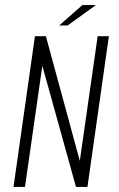

<svg xmlns="http://www.w3.org/2000/svg" viewBox="-20 -733 467 753"><path d="M33 0 117 -591H160L293 -102L363 -591H407L323 0H278L146 -475L78 0ZM212 -633 303 -713H356L245 -633Z"/></svg>

Font: Alumni Sans Light
Style: Italic
Weight: 300
Italic angle: -8°
Version: Version 1.016